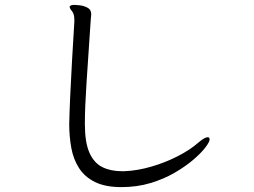

<svg xmlns="http://www.w3.org/2000/svg" viewBox="-20 -740 1040 785"><path d="M488 -40Q541 -42 598 -58.5Q655 -75 706 -101Q757 -127 791 -157Q817 -179 829 -179Q837 -179 837 -170Q837 -160 820 -137.5Q803 -115 771 -87.5Q739 -60 694.5 -34Q650 -8 595 8.5Q540 25 477 25Q410 25 368 4Q326 -17 303 -53Q280 -89 271.5 -135.5Q263 -182 263 -233Q264 -279 267 -346Q270 -413 274.5 -492Q279 -571 284 -652V-658Q284 -683 274.5 -694Q265 -705 265 -712Q265 -714 266 -715Q270 -720 285 -720Q288 -720 304.5 -718.5Q321 -717 337 -709Q353 -701 353 -681Q353 -676 352 -670.5Q351 -665 351 -659Q341 -510 334 -405Q327 -300 327 -237V-233Q327 -158 345.5 -116Q364 -74 398 -57Q432 -40 478 -40Z"/></svg>

Font: Moon Stars Kai T
Style: Regular
Weight: 400
Designer: GuiWonder
Version: Version 1.101